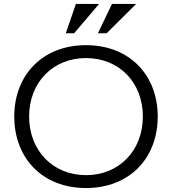

<svg xmlns="http://www.w3.org/2000/svg" viewBox="-20 -941 868 969"><path d="M414 8C634 8 776 -143 776 -353C776 -562 634 -713 414 -713C194 -713 52 -562 52 -353C52 -143 194 8 414 8ZM414 -57C247 -57 127 -181 127 -353C127 -525 247 -648 414 -648C581 -648 701 -525 701 -353C701 -181 581 -57 414 -57ZM312 -773H354L480 -921H363ZM474 -773H518L667 -921H545Z"/></svg>

Font: Absans
Style: Regular
Weight: 400
Designer: Valerio Monopoli
Version: Version 1.200;Glyphs 3.2 (3217)